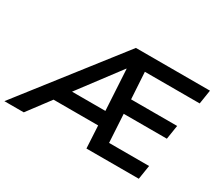

<svg xmlns="http://www.w3.org/2000/svg" viewBox="-206 -957 1350 1210"><g transform="rotate(30 469.5 -352.5)"><path d="M-75 0 475 -705H1014L998 -603H559L597 -637L613 -374L572 -409H946L930 -307H579L614 -342L630 -65L589 -102H919L903 0H522L511 -201L547 -163H161L214 -197L66 0ZM488 -562 241 -234 237 -265H538L509 -230L490 -562Z"/></g></svg>

Font: Nunito Sans 12pt ExtraLight
Style: Italic
Weight: 200
Italic angle: -9°
Designer: Vernon Adams
Foundry: Vernon Adams
Version: Version 3.101;gftools[0.9.27]